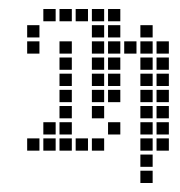

<svg xmlns="http://www.w3.org/2000/svg" viewBox="-20 -337 397 424"><path d="M40 -31.4V-4.3H67.1V-31.4ZM75.7 -31.4V-4.3H102.9V-31.4ZM111.4 -31.4V-4.3H138.6V-31.4ZM147.1 -31.4V-4.3H174.3V-31.4ZM182.9 -31.4V-4.3H210V-31.4ZM218.6 -67.1V-40H245.7V-67.1ZM75.7 -67.1V-40H102.9V-67.1ZM111.4 -67.1V-40H138.6V-67.1ZM111.4 -102.9V-75.7H138.6V-102.9ZM111.4 -138.6V-111.4H138.6V-138.6ZM111.4 -174.3V-147.1H138.6V-174.3ZM111.4 -210V-182.9H138.6V-210ZM111.4 -245.7V-218.6H138.6V-245.7ZM40 -245.7V-218.6H67.1V-245.7ZM40 -281.4V-254.3H67.1V-281.4ZM75.7 -317.1V-290H102.9V-317.1ZM111.4 -317.1V-290H138.6V-317.1ZM147.1 -317.1V-290H174.3V-317.1ZM182.9 -317.1V-290H210V-317.1ZM218.6 -317.1V-290H245.7V-317.1ZM182.9 -281.4V-254.3H210V-281.4ZM182.9 -245.7V-218.6H210V-245.7ZM182.9 -210V-182.9H210V-210ZM182.9 -174.3V-147.1H210V-174.3ZM182.9 -138.6V-111.4H210V-138.6ZM182.9 -102.9V-75.7H210V-102.9ZM218.6 -138.6V-111.4H245.7V-138.6ZM218.6 -174.3V-147.1H245.7V-174.3ZM218.6 -210V-182.9H245.7V-210ZM218.6 -245.7V-218.6H245.7V-245.7ZM218.6 -281.4V-254.3H245.7V-281.4ZM254.3 -245.7V-218.6H281.4V-245.7ZM290 -245.7V-218.6H317.1V-245.7ZM325.7 -245.7V-218.6H352.9V-245.7ZM290 -281.4V-254.3H317.1V-281.4ZM290 -210V-182.9H317.1V-210ZM290 -174.3V-147.1H317.1V-174.3ZM290 -138.6V-111.4H317.1V-138.6ZM290 -102.9V-75.7H317.1V-102.9ZM290 -67.1V-40H317.1V-67.1ZM290 -31.4V-4.3H317.1V-31.4ZM290 4.3V31.4H317.1V4.3ZM290 40V67.1H317.1V40ZM325.7 -31.4V-4.3H352.9V-31.4ZM325.7 -67.1V-40H352.9V-67.1ZM325.7 -102.9V-75.7H352.9V-102.9ZM325.7 -138.6V-111.4H352.9V-138.6ZM325.7 -174.3V-147.1H352.9V-174.3ZM325.7 -210V-182.9H352.9V-210Z"/></svg>

Font: Gossip Low Square
Style: Regular
Weight: 400
Width: 3
Designer: Deborah Khodanovich
Version: Version 1.001;Glyphs 3.3.1 (3343)